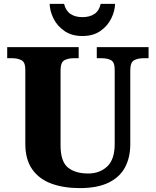

<svg xmlns="http://www.w3.org/2000/svg" viewBox="-20 -956 799 986"><path d="M390 10Q307 10 244 -13Q181 -36 145.5 -86.5Q110 -137 110 -218V-598Q110 -637 90 -647Q70 -657 43 -657H17V-714H384V-657H358Q330 -657 310.5 -646.5Q291 -636 291 -594V-210Q291 -127 328.5 -96Q366 -65 433 -65Q492 -65 530.5 -101Q569 -137 569 -217V-598Q569 -637 550 -647Q531 -657 503 -657H477V-714H743V-657H717Q688 -657 668.5 -646.5Q649 -636 649 -594V-215Q649 -148 622.5 -97.5Q596 -47 538.5 -18.5Q481 10 390 10ZM403 -771Q349 -771 311.5 -796.5Q274 -822 255 -860.5Q236 -899 235 -936H309Q318 -900 342.5 -884Q367 -868 403 -868Q440 -868 464.5 -884Q489 -900 497 -936H571Q570 -899 551 -860.5Q532 -822 495 -796.5Q458 -771 403 -771Z"/></svg>

Font: Noto Serif Devanagari ExtraBold
Style: Regular
Weight: 800
Designer: Universal Thirst, Indian Type Foundry and the Monotype Design Team
Foundry: Monotype Imaging Inc.
Version: Version 2.004; ttfautohint (v1.8.4.7-5d5b)